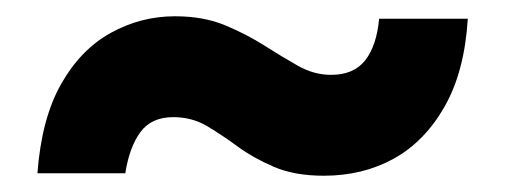

<svg xmlns="http://www.w3.org/2000/svg" viewBox="-20 -436 622 236"><path d="M378 -220Q342 -220 316.5 -231Q291 -242 272 -256Q253 -270 234.5 -281Q216 -292 193 -292Q166 -292 152.5 -273.5Q139 -255 134 -223H26Q31 -290 55 -332.5Q79 -375 116 -395.5Q153 -416 195 -416Q230 -416 256.5 -405Q283 -394 305 -380Q327 -366 346.5 -355Q366 -344 387 -344Q415 -344 429 -362Q443 -380 446 -413H555Q551 -348 526.5 -305Q502 -262 464 -241Q426 -220 378 -220Z"/></svg>

Font: DM Sans 9pt ExtraBold
Style: Regular
Weight: 800
Version: Version 4.004;gftools[0.9.30]